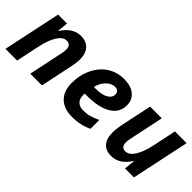

<svg xmlns="http://www.w3.org/2000/svg" viewBox="30 -1125 1705 1705"><g transform="rotate(45 882.5 -273.0)"><path d="M404.8 -377Q404.8 -437 352.1 -437Q307.1 -437 270.8 -381.6Q234.4 -326.2 212.9 -226.1L165 0H18.1L133.8 -545.9H246.1L235.8 -444.8H238.8Q309.6 -556.2 412.1 -556.2Q479.5 -556.2 516.4 -515.4Q553.2 -474.6 553.2 -398.9Q553.2 -364.3 542 -311L477.1 0H330.1L397 -318.8Q404.8 -350.6 404.8 -377Z M1054.2 -32.2Q969.2 9.8 865.2 9.8Q761.2 9.8 704.6 -45.4Q647.9 -100.6 647.9 -201.9Q647.9 -303.2 688.2 -385.7Q728.5 -468.3 797.1 -512.2Q865.7 -556.2 952.9 -556.2Q1040 -556.2 1088.1 -516.4Q1136.2 -476.6 1136.2 -407.2Q1136.2 -315.9 1054.7 -266.4Q973.1 -216.8 821.8 -216.8H796.9L795.9 -206.5V-196.8Q795.9 -151.9 821.3 -126.5Q846.7 -101.1 891.6 -101.1Q936.5 -101.1 971.7 -110.8Q1006.8 -120.6 1054.2 -143.1ZM835 -315.9Q910.2 -315.9 952.6 -339.4Q995.1 -362.8 995.1 -403.8Q995.1 -450.2 943.8 -450.2Q900.9 -450.2 862.8 -411.1Q824.7 -372.1 813 -315.9Z M1361.3 -168.9Q1361.3 -108.9 1414.1 -108.9Q1459 -108.9 1495.4 -164.3Q1531.7 -219.7 1553.2 -319.8L1601.1 -545.9H1748L1632.3 0H1520L1530.3 -101.1H1527.3Q1456.1 9.8 1354 9.8Q1286.6 9.8 1251 -30.5Q1215.3 -70.8 1215.3 -147Q1215.3 -192.4 1227.1 -251L1289.1 -545.9H1436L1369.1 -227.1Q1361.3 -195.3 1361.3 -168.9Z"/></g></svg>

Font: Open Sans Hebrew
Style: Bold Italic
Weight: 700
Italic angle: -12°
Foundry: Ascender Corporation, Yanek Iontef
Version: Version 2.001;PS 002.001;hotconv 1.0.70;makeotf.lib2.5.58329